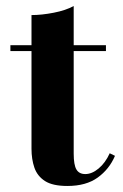

<svg xmlns="http://www.w3.org/2000/svg" viewBox="-20 -610 409 637"><path d="M203.5 7Q155 7 129.5 -9.2Q104 -25.5 94.2 -53.5Q84.5 -81.5 84.5 -116.5V-560Q118.5 -560 158.2 -567.8Q198 -575.5 224.5 -590V-100.5Q224.5 -63 233.5 -47.8Q242.5 -32.5 263 -32.5Q285 -32.5 307.2 -51Q329.5 -69.5 344 -101.5L361.5 -93Q342.5 -48.5 304 -20.8Q265.5 7 203.5 7ZM14.5 -440.5V-460H331.5V-440.5Z"/></svg>

Font: Bodoni Moda 11pt
Style: Bold
Weight: 700
Designer: Owen Earl
Foundry: indestructible type
Version: Version 2.004